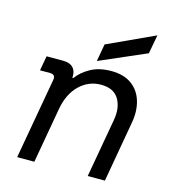

<svg xmlns="http://www.w3.org/2000/svg" viewBox="-108 -817 817 907"><g transform="rotate(15 300.0 -363.5)"><path d="M59 0 129 -395Q135 -424 106 -424H57L70 -496H152Q182 -496 198 -481Q214 -466 214 -440V-429H218Q242 -462 283.5 -485Q325 -508 384 -508Q446 -508 484.5 -479.5Q523 -451 537 -402.5Q551 -354 540 -296L488 0H404L455 -288Q466 -350 441 -391.5Q416 -433 354 -433Q294 -433 249.5 -390.5Q205 -348 191 -272L143 0ZM305 -536 320 -621 550 -727 533 -635Z"/></g></svg>

Font: DM Mono
Style: Italic
Weight: 400
Italic angle: -10°
Designer: Colophon Foundry
Foundry: Colophon Foundry
Version: Version 1.000; ttfautohint (v1.8.2.53-6de2)